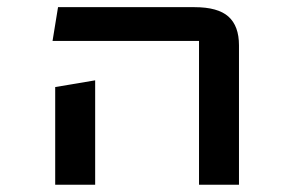

<svg xmlns="http://www.w3.org/2000/svg" viewBox="-20 -508 809 528"><path d="M131.8 -268.6 241.7 -287.1V0H131.8ZM527.3 -395.5H124.5L139.6 -488.3H515.1Q579.1 -488.3 608.2 -462.4Q637.2 -436.5 637.2 -383.3V0H527.3Z"/></svg>

Font: Squarish Sans CT
Style: Regular
Weight: 400
Version: Version 0.9